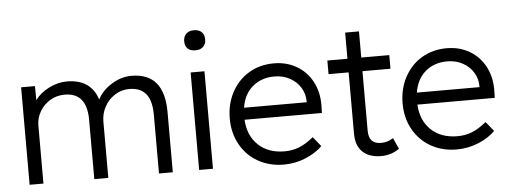

<svg xmlns="http://www.w3.org/2000/svg" viewBox="-50 -891 2757 1038"><g transform="rotate(-5 1328.5 -372.0)"><path d="M73 -529H148L149 -453Q177 -491 225 -515Q273 -539 322 -539Q452 -539 488 -426Q511 -473 563.5 -506Q616 -539 672 -539Q850 -539 850 -327V0H775V-318Q775 -395 745 -432Q715 -469 654 -469Q612 -469 576.5 -446.5Q541 -424 520.5 -386.5Q500 -349 500 -306V0H424V-322Q424 -469 304 -469Q260 -469 224.5 -447.5Q189 -426 168.5 -390.5Q148 -355 148 -316V0H73Z M993 -529H1068V0H993ZM973 -700Q973 -725 988 -740Q1003 -755 1030 -755Q1057 -755 1072 -740.5Q1087 -726 1087 -700Q1087 -676 1072 -661Q1057 -646 1030 -646Q1002 -646 987.5 -660Q973 -674 973 -700Z M1182 -262Q1182 -341 1216 -404.5Q1250 -468 1309.5 -503.5Q1369 -539 1445 -539Q1514 -539 1568 -507.5Q1622 -476 1652 -420.5Q1682 -365 1682 -294L1681 -249H1261Q1266 -162 1320 -111Q1374 -60 1463 -60Q1504 -60 1540.5 -74Q1577 -88 1620 -123L1662 -71Q1626 -35 1570 -12Q1514 11 1453 11Q1375 11 1313.5 -23.5Q1252 -58 1217 -120.5Q1182 -183 1182 -262ZM1604 -314V-321Q1604 -359 1584 -392.5Q1564 -426 1527 -447Q1490 -468 1441 -468Q1372 -468 1324 -428Q1276 -388 1264 -314Z M1844 -123V-455H1735V-529H1844V-671H1919V-529H2071V-455H1919V-132Q1919 -60 1985 -60Q2004 -60 2019 -64.5Q2034 -69 2052 -80L2079 -20Q2036 11 1980 11Q1917 11 1880.5 -22.5Q1844 -56 1844 -123Z M2120 -262Q2120 -341 2154 -404.5Q2188 -468 2247.5 -503.5Q2307 -539 2383 -539Q2452 -539 2506 -507.5Q2560 -476 2590 -420.5Q2620 -365 2620 -294L2619 -249H2199Q2204 -162 2258 -111Q2312 -60 2401 -60Q2442 -60 2478.5 -74Q2515 -88 2558 -123L2600 -71Q2564 -35 2508 -12Q2452 11 2391 11Q2313 11 2251.5 -23.5Q2190 -58 2155 -120.5Q2120 -183 2120 -262ZM2542 -314V-321Q2542 -359 2522 -392.5Q2502 -426 2465 -447Q2428 -468 2379 -468Q2310 -468 2262 -428Q2214 -388 2202 -314Z"/></g></svg>

Font: Lexend HM
Style: Regular
Weight: 400
Designer: Bonnie Shaver-Troup, Thomas Jockin, Octavio Pardo
Foundry: Lexend
Version: Version 1.091